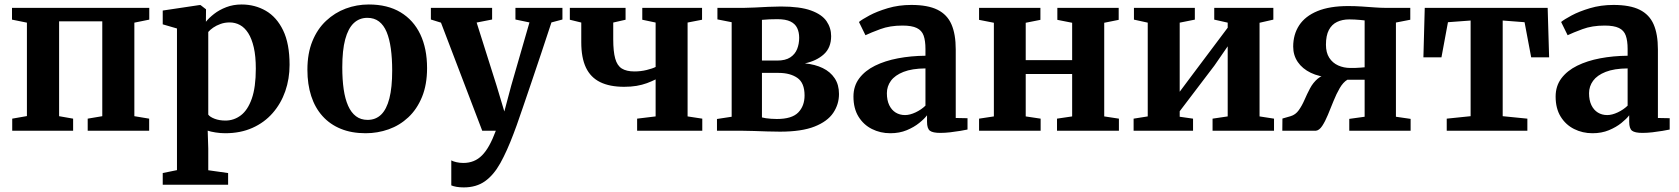

<svg xmlns="http://www.w3.org/2000/svg" viewBox="-20 -583 7484 856"><path d="M34.5 0V-54L100 -65.5V-482L33.5 -495.5V-548H645.5V-495.5L579 -482V-65L645 -54V0H371V-54L436 -65V-488H243.5V-65L306 -54V0Z M705.5 240.5V188.5L769 175.5V-456L705.5 -474.5V-536L869.5 -560.5H874L898.5 -541.5L898 -486Q911.5 -503 934.5 -521Q957.5 -539 988.8 -551Q1020 -563 1057 -563Q1116.5 -563 1165 -535Q1213.5 -507 1242.2 -447.8Q1271 -388.5 1271 -294Q1271 -231.5 1251.8 -176.2Q1232.5 -121 1195.5 -78.8Q1158.5 -36.5 1105.2 -12.8Q1052 11 984 11Q963 11 940.8 7.5Q918.5 4 906 -0.5L908.5 79.5V176L997 188.5V240.5ZM985 -45.5Q1023 -45.5 1053.8 -68.8Q1084.5 -92 1102.5 -143Q1120.5 -194 1120.5 -277Q1120.5 -332.5 1111.5 -371.5Q1102.5 -410.5 1086.8 -435.2Q1071 -460 1049.8 -471.5Q1028.5 -483 1004 -483Q982 -483 963.2 -476.2Q944.5 -469.5 930.5 -459.8Q916.5 -450 908.5 -440.5V-72Q916 -61.5 937 -53.5Q958 -45.5 985 -45.5Z M1350.5 -272Q1350.5 -345 1372.8 -399.5Q1395 -454 1433.8 -490.2Q1472.5 -526.5 1521.5 -544.8Q1570.5 -563 1624 -563Q1708 -563 1765.8 -528.2Q1823.5 -493.5 1853.8 -430Q1884 -366.5 1884 -279.5Q1884 -205.5 1861.5 -150.8Q1839 -96 1800.5 -60Q1762 -24 1712.8 -6.5Q1663.5 11 1610 11Q1547.5 11 1499.2 -8.8Q1451 -28.5 1417.8 -65.5Q1384.5 -102.5 1367.5 -154.8Q1350.5 -207 1350.5 -272ZM1619 -48.5Q1655 -48.5 1679.2 -72Q1703.5 -95.5 1716 -144.2Q1728.5 -193 1728.5 -268.5Q1728.5 -322.5 1722.5 -366Q1716.5 -409.5 1703.8 -440.2Q1691 -471 1669.8 -487.2Q1648.5 -503.5 1618 -503.5Q1582 -503.5 1557 -479.8Q1532 -456 1519 -407.5Q1506 -359 1506 -283Q1506 -228.5 1512.2 -185.2Q1518.5 -142 1532 -111.5Q1545.5 -81 1567 -64.8Q1588.5 -48.5 1619 -48.5Z M2047.5 252.5Q2030 252.5 2015.5 250Q2001 247.5 1992 243.5V132Q1999.5 136.5 2014.5 140Q2029.5 143.5 2045.5 143.5Q2070.5 143.5 2091.2 135.2Q2112 127 2129.2 109.5Q2146.5 92 2161.5 64.8Q2176.5 37.5 2190.5 0H2130L1946 -482L1901 -496V-548H2174V-496L2105 -482.5L2194 -201L2228.5 -86L2259 -200.5L2340.5 -483L2278 -496V-548H2487.5V-496L2438.5 -483Q2416 -414.5 2393.2 -346.2Q2370.5 -278 2349.5 -216.5Q2328.5 -155 2311.8 -105.8Q2295 -56.5 2283.8 -25Q2272.5 6.5 2269.5 13.5Q2240.5 90.5 2210.8 144Q2181 197.5 2142.2 225Q2103.5 252.5 2047.5 252.5Z M2820.5 0V-54L2903 -64V-229Q2885 -220 2864 -212.2Q2843 -204.5 2818 -200.2Q2793 -196 2762.5 -196Q2698 -196 2655.5 -217Q2613 -238 2592.2 -281.8Q2571.5 -325.5 2571.5 -394.5V-482.5L2520.5 -495V-548H2769V-495L2714 -482.5V-408Q2714 -353.5 2722.8 -322Q2731.5 -290.5 2752.2 -277.5Q2773 -264.5 2808.5 -264.5Q2837 -264.5 2863.2 -271Q2889.5 -277.5 2903 -284.5V-482.5L2843.5 -495V-548H3110V-495L3045.5 -482.5V-64L3111 -54V0Z M3457.5 4Q3431 4 3400.8 3Q3370.5 2 3342.2 1Q3314 0 3294 0H3176.5V-52.5L3242 -62.5V-484L3178.5 -496.5V-548H3298.5Q3317 -548 3345.5 -549.5Q3374 -551 3405.2 -552.5Q3436.5 -554 3461.5 -554Q3547 -554 3595.8 -536.2Q3644.5 -518.5 3665 -488.5Q3685.5 -458.5 3685.5 -422Q3685.5 -370.5 3653 -341Q3620.5 -311.5 3568.5 -300.5Q3614 -296 3648 -279.5Q3682 -263 3701.2 -234.2Q3720.5 -205.5 3720.5 -164Q3720.5 -118 3694.8 -79.8Q3669 -41.5 3611.5 -18.8Q3554 4 3457.5 4ZM3443.5 -52.5Q3510.5 -52.5 3538.8 -81.5Q3567 -110.5 3567 -157.5Q3567 -213.5 3534.8 -235.8Q3502.5 -258 3451.5 -258H3377V-59.5Q3383.5 -57.5 3394 -56Q3404.5 -54.5 3417.5 -53.5Q3430.5 -52.5 3443.5 -52.5ZM3377 -313H3445Q3481.5 -313 3503 -327Q3524.5 -341 3533.8 -364.2Q3543 -387.5 3543 -414.5Q3543 -439.5 3534 -458.2Q3525 -477 3504 -487.2Q3483 -497.5 3445.5 -497.5Q3427.5 -497.5 3410 -496.8Q3392.5 -496 3377 -494.5Z M3949.5 11Q3905 11 3867.5 -7.8Q3830 -26.5 3807.5 -63Q3785 -99.5 3785 -152.5Q3785 -199.5 3810.8 -233.8Q3836.5 -268 3881 -290Q3925.5 -312 3983.5 -323Q4041.5 -334 4106 -334.5V-364.5Q4106 -401.5 4097.8 -424.5Q4089.5 -447.5 4067.2 -458.2Q4045 -469 4003.5 -469Q3947.5 -469 3905 -453.2Q3862.5 -437.5 3838.5 -426L3809.5 -485Q3822.5 -496 3856 -514Q3889.5 -532 3938 -546.5Q3986.5 -561 4043 -561Q4116.5 -561 4159.8 -539.5Q4203 -518 4222 -474.2Q4241 -430.5 4241 -362.5V-57L4293.5 -56V-5.5Q4282 -3 4261.2 0.5Q4240.5 4 4216.5 6.8Q4192.5 9.5 4172 9.5Q4138.5 9.5 4125.8 -0.2Q4113 -10 4113 -40V-69Q4101.5 -53.5 4078.2 -34.8Q4055 -16 4022.5 -2.5Q3990 11 3949.5 11ZM4015 -70Q4036.5 -70 4062 -82Q4087.5 -94 4106 -112V-278Q4046 -277.5 4008 -262.5Q3970 -247.5 3952 -222.8Q3934 -198 3934 -167.5Q3934 -136 3944.5 -114.2Q3955 -92.5 3973.2 -81.2Q3991.5 -70 4015 -70Z M4345 0V-54L4411 -64V-481.5L4345 -494.5V-548H4618.5V-494.5L4553 -481.5V-315H4760V-481.5L4694 -494.5V-548H4967.5V-494.5L4903 -481.5V-64L4968.5 -54V0H4692.5V-54L4760 -64V-253H4553V-64L4619.5 -54V0Z M5034 0V-54L5097 -64V-482L5035.5 -495.5V-548H5307V-495.5L5239.5 -482V-174L5297 -251L5453.5 -459.5V-482L5393.5 -495.5V-548H5657V-495.5L5595.5 -481.5V-64L5660 -54V0H5386V-54L5453.5 -64V-376.5L5394.5 -291L5239.5 -87V-62.5L5299 -54V0Z M5697 0 5697.5 -54.5 5734 -65Q5756 -71.5 5770.2 -91.5Q5784.5 -111.5 5795.8 -137.5Q5807 -163.5 5820.5 -189Q5834 -214.5 5854.8 -232.2Q5875.5 -250 5909 -252.5L5910.5 -238Q5861 -240.5 5823.8 -258.5Q5786.5 -276.5 5766 -306.5Q5745.5 -336.5 5745.5 -375Q5745.5 -429.5 5772.2 -470.2Q5799 -511 5853.5 -533.5Q5908 -556 5991 -556Q6021.5 -556 6051.5 -554Q6081.5 -552 6108.2 -550Q6135 -548 6155 -548H6267.5V-495L6203.5 -482.5V-62.5L6269 -53V0H5995.5V-53L6064 -62.5V-227.5H5987Q5968 -216 5953 -190.2Q5938 -164.5 5925.2 -132.5Q5912.5 -100.5 5900.2 -71Q5888 -41.5 5874.8 -21.5Q5861.5 -1.5 5846 0ZM6000.5 -280Q6011 -280 6022.8 -280.2Q6034.5 -280.5 6045.8 -281.5Q6057 -282.5 6064 -283V-492Q6056.5 -493 6045 -494Q6033.5 -495 6020.5 -495.8Q6007.5 -496.5 5995.5 -496.5Q5964.5 -496.5 5941 -485.2Q5917.5 -474 5904.5 -449.2Q5891.5 -424.5 5891.5 -383.5Q5891.5 -348.5 5906.2 -325.5Q5921 -302.5 5946 -291.2Q5971 -280 6000.5 -280Z M6430 0V-54L6536.5 -65V-491.5L6435.5 -484L6406.5 -327.5H6326L6332 -548H6880L6886.5 -327.5H6806.5L6777 -484L6679.5 -491.5V-65L6789.5 -54V0Z M7080 11Q7035.5 11 6998 -7.8Q6960.5 -26.5 6938 -63Q6915.5 -99.5 6915.5 -152.5Q6915.5 -199.5 6941.2 -233.8Q6967 -268 7011.5 -290Q7056 -312 7114 -323Q7172 -334 7236.5 -334.5V-364.5Q7236.5 -401.5 7228.2 -424.5Q7220 -447.5 7197.8 -458.2Q7175.5 -469 7134 -469Q7078 -469 7035.5 -453.2Q6993 -437.5 6969 -426L6940 -485Q6953 -496 6986.5 -514Q7020 -532 7068.5 -546.5Q7117 -561 7173.5 -561Q7247 -561 7290.2 -539.5Q7333.5 -518 7352.5 -474.2Q7371.5 -430.5 7371.5 -362.5V-57L7424 -56V-5.5Q7412.5 -3 7391.8 0.5Q7371 4 7347 6.8Q7323 9.5 7302.5 9.5Q7269 9.5 7256.2 -0.2Q7243.5 -10 7243.5 -40V-69Q7232 -53.5 7208.8 -34.8Q7185.5 -16 7153 -2.5Q7120.5 11 7080 11ZM7145.5 -70Q7167 -70 7192.5 -82Q7218 -94 7236.5 -112V-278Q7176.5 -277.5 7138.5 -262.5Q7100.5 -247.5 7082.5 -222.8Q7064.5 -198 7064.5 -167.5Q7064.5 -136 7075 -114.2Q7085.5 -92.5 7103.8 -81.2Q7122 -70 7145.5 -70Z"/></svg>

Font: Merriweather 36pt
Style: Bold
Weight: 700
Designer: Eben Sorkin
Foundry: Eben Sorkin
Version: Version 2.100